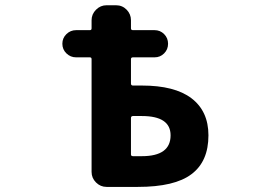

<svg xmlns="http://www.w3.org/2000/svg" viewBox="-20 -737 1040 738"><path d="M389.6 -18.6Q366.2 -18.6 349.1 -35.6Q332 -52.7 332 -76.2V-509.8Q332 -516.6 325.2 -516.6H272.5Q251 -516.6 235.4 -531.7Q219.7 -546.9 219.7 -568.8Q219.7 -590.8 235.4 -606Q251 -621.1 272.5 -621.1H325.2Q332 -621.1 332 -627.9V-659.2Q332 -682.6 349.1 -699.7Q366.2 -716.8 389.6 -716.8H425.8Q450.2 -716.8 466.8 -699.7Q483.4 -682.6 483.4 -659.2V-627.9Q483.4 -621.1 491.2 -621.1H574.2Q595.7 -621.1 610.8 -606Q626 -590.8 626 -568.8Q626 -546.9 610.8 -531.7Q595.7 -516.6 574.2 -516.6H491.2Q483.4 -516.6 483.4 -509.8V-416Q483.4 -408.2 491.2 -408.2H525.4Q651.4 -408.2 715.8 -359.4Q781.2 -309.6 781.2 -216.8Q781.2 -116.2 715.8 -67.4Q651.4 -18.6 509.8 -18.6ZM525.4 -136.7Q635.7 -136.7 635.7 -216.8Q635.7 -291 525.4 -291H491.2Q483.4 -291 483.4 -283.2V-143.6Q483.4 -136.7 491.2 -136.7Z"/></svg>

Font: Rounded Mgen+ 1mn bold
Style: Bold
Weight: 700
Designer: [Source Han Sans]
Ryoko NISHIZUKA  (kana & ideographs); Paul D. Hunt (Latin, Greek & Cyrillic); Wenlong ZHANG  (bopomofo
Version: Version 1.059.20150602